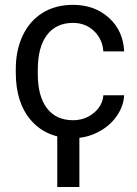

<svg xmlns="http://www.w3.org/2000/svg" viewBox="-20 -558 563 789"><path d="M280.3 -64Q328.6 -64 364.7 -93.3Q400.9 -122.6 404.8 -166.5H490.2Q487.8 -121.1 459 -80.1Q430.2 -39.1 382.1 -14.6Q334 9.8 280.3 9.8Q172.4 9.8 108.6 -62.3Q44.9 -134.3 44.9 -259.3V-274.4Q44.9 -351.6 73.2 -411.6Q101.6 -471.7 154.5 -504.9Q207.5 -538.1 279.8 -538.1Q368.7 -538.1 427.5 -484.9Q486.3 -431.6 490.2 -346.7H404.8Q400.9 -397.9 366 -430.9Q331.1 -463.9 279.8 -463.9Q210.9 -463.9 173.1 -414.3Q135.3 -364.7 135.3 -271V-253.9Q135.3 -162.6 172.9 -113.3Q210.4 -64 280.3 -64ZM306.2 210.4H215.3V-39.6H306.2Z"/></svg>

Font: APIMedia Roboto
Style: Regular
Weight: 400
Designer: Google
Version: Version 2.137; 2017